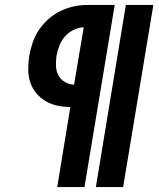

<svg xmlns="http://www.w3.org/2000/svg" viewBox="-20 -755 640 775"><path d="M367 0 488 -735H599L477 0ZM211 0 264 -323Q238 -323 212 -328.5Q186 -334 164 -347Q142 -360 126 -379.5Q110 -399 102 -423.5Q94 -448 94 -475Q94 -502 98 -529Q103 -557 112 -583.5Q121 -610 137 -634Q153 -658 175.5 -678Q198 -698 224 -710.5Q250 -723 277.5 -729Q305 -735 333 -735H443L321 0ZM279 -413 318 -645Q297 -644 276.5 -634Q256 -624 241.5 -607Q227 -590 219.5 -570Q212 -550 208 -529Q205 -508 206 -487.5Q207 -467 216 -450.5Q225 -434 242 -424Q259 -414 279 -413Z"/></svg>

Font: Iosevka Curly HvExObl
Style: Regular
Weight: 900
Width: 7
Italic angle: -9°
Monospace: yes
Designer: Belleve Invis
Foundry: Belleve Invis
Version: Version 11.1.0; ttfautohint (v1.8.3)